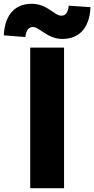

<svg xmlns="http://www.w3.org/2000/svg" viewBox="-74 -996 499 1016"><path d="M86 0H265V-744H86ZM256 -790C337 -790 399 -838 405 -958L290 -966C285 -925 271 -913 250 -913C214 -913 176 -976 94 -976C13 -976 -48 -927 -54 -809L60 -800C65 -840 80 -853 100 -853C136 -853 176 -790 256 -790Z"/></svg>

Font: Noto Sans CJK JP Black
Style: Regular
Weight: 900
Designer: Ryoko NISHIZUKA (kana & ideographs); Paul D. Hunt (Latin, Greek & Cyrillic); Wenlong ZHANG (bopomofo); Sandoll Communica
Foundry: Adobe Systems Incorporated
Version: Version 1.004;PS 1.004;hotconv 1.0.82;makeotf.lib2.5.63406